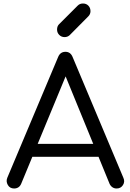

<svg xmlns="http://www.w3.org/2000/svg" viewBox="-20 -1077 743 1097"><path d="M61 0Q36 0 24.5 -20.5Q13 -41 22 -62L312 -751Q324 -781 354 -781Q383 -781 395 -751L685 -61Q695 -39 682.5 -19.5Q670 0 646 0Q633 0 622.5 -7Q612 -14 606 -27L340 -677H370L101 -27Q95 -13 84.5 -6.5Q74 0 61 0ZM123 -181 156 -255H557L591 -181ZM349 -865Q331 -865 318.5 -877.5Q306 -890 306 -908Q306 -926 316 -937L424 -1045Q436 -1057 454 -1057Q473 -1057 485 -1044.5Q497 -1032 497 -1013Q497 -1005 494 -997.5Q491 -990 485 -984L378 -876Q366 -865 349 -865Z"/></svg>

Font: Comfortaa Medium
Style: Regular
Weight: 500
Designer: Johan Aakerlund
Foundry: Johan Aakerlund
Version: Version 3.104; ttfautohint (v1.8.1.43-b0c9)